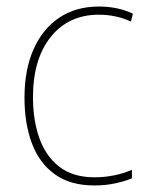

<svg xmlns="http://www.w3.org/2000/svg" viewBox="-20 -558 454 588"><path d="M269 10Q195 10 147.5 -24.5Q100 -59 77.5 -119.5Q55 -180 55 -259Q55 -344 82.5 -406.5Q110 -469 161 -503.5Q212 -538 283 -538Q341 -538 387 -516L381 -492Q357 -503 332.5 -508Q308 -513 283 -513Q190 -513 135.5 -445Q81 -377 81 -260Q81 -190 100.5 -135Q120 -80 161.5 -47.5Q203 -15 270 -15Q300 -15 329.5 -21Q359 -27 384 -38V-12Q363 -3 333 3.5Q303 10 269 10Z"/></svg>

Font: Noto Sans Thai SemCond Thin
Style: Regular
Weight: 100
Width: 4
Designer: Monotype Design Team
Foundry: Monotype Imaging Inc.
Version: Version 2.002; ttfautohint (v1.8.4.7-5d5b)